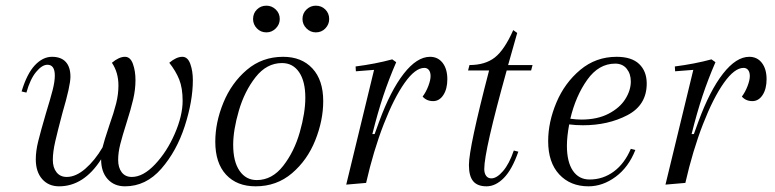

<svg xmlns="http://www.w3.org/2000/svg" viewBox="-20 -644 2727 676"><path d="M659 -362Q659 -288 630.5 -200Q602 -112 548 -50Q494 12 420 12Q382 12 359 -13.5Q336 -39 336 -83Q275 12 188 12Q151 12 128.5 -13.5Q106 -39 106 -83Q106 -112 114.5 -146.5Q123 -181 142 -246Q158 -298 165.5 -327.5Q173 -357 173 -378Q173 -416 147 -416Q128 -416 107 -390.5Q86 -365 73 -318L56 -322Q75 -385 103 -414.5Q131 -444 163 -444Q195 -444 211.5 -426Q228 -408 228 -374Q228 -342 200 -247Q183 -183 174.5 -146Q166 -109 166 -81Q166 -54 179 -37.5Q192 -21 215 -21Q247 -21 280.5 -50Q314 -79 341 -125Q346 -146 365 -203Q381 -248 389 -280Q397 -312 397 -343Q397 -389 374 -423Q399 -444 420 -444Q439 -444 448 -419Q457 -394 457 -362Q457 -329 449 -294.5Q441 -260 425 -210Q411 -166 403.5 -136.5Q396 -107 396 -81Q396 -54 408.5 -37.5Q421 -21 444 -21Q484 -21 526 -65.5Q568 -110 595.5 -173.5Q623 -237 623 -289Q623 -334 611 -364Q599 -394 576 -423Q601 -444 622 -444Q641 -444 650 -419Q659 -394 659 -362Z M977 -444Q1042 -444 1080 -403Q1118 -362 1118 -288Q1118 -220 1090 -150Q1062 -80 1008 -34Q954 12 880 12Q814 12 776 -29Q738 -70 738 -145Q738 -213 766.5 -282.5Q795 -352 849 -398Q903 -444 977 -444ZM801 -134Q801 -75 823.5 -42.5Q846 -10 884 -10Q938 -10 977 -60Q1016 -110 1035.5 -178.5Q1055 -247 1055 -300Q1055 -358 1033 -390Q1011 -422 973 -422Q919 -422 880 -372.5Q841 -323 821 -254.5Q801 -186 801 -134ZM918 -624Q937 -624 951 -610.5Q965 -597 965 -577Q965 -558 951 -544Q937 -530 918 -530Q898 -530 884.5 -544Q871 -558 871 -577Q871 -597 884.5 -610.5Q898 -624 918 -624ZM1092 -624Q1112 -624 1125.5 -610.5Q1139 -597 1139 -577Q1139 -558 1125.5 -544Q1112 -530 1092 -530Q1073 -530 1059 -544Q1045 -558 1045 -577Q1045 -597 1059 -610.5Q1073 -624 1092 -624Z M1291 -172H1299L1315 -216Q1355 -325 1401.5 -384.5Q1448 -444 1494 -444Q1522 -444 1538.5 -422.5Q1555 -401 1555 -365Q1555 -331 1541 -309.5Q1527 -288 1505 -288Q1482 -288 1468 -304Q1480 -320 1488 -341Q1496 -362 1496 -376Q1496 -390 1490 -397.5Q1484 -405 1474 -405Q1442 -405 1404.5 -352Q1367 -299 1331 -206.5Q1295 -114 1269 0L1199 6L1297 -398L1233 -393L1232 -410Q1302 -419 1361 -435L1375 -425Q1349 -365 1329.5 -306.5Q1310 -248 1291 -172Z M1764 -396Q1685 -113 1685 -49Q1685 -34 1691.5 -25Q1698 -16 1710 -16Q1729 -16 1751 -41.5Q1773 -67 1789 -114L1805 -110Q1783 -47 1754 -17.5Q1725 12 1693 12Q1661 12 1646 -6Q1631 -24 1631 -63Q1631 -124 1702 -396H1628L1633 -415Q1688 -415 1722 -441.5Q1756 -468 1787 -538L1801 -528L1769 -415H1855L1850 -396Z M1984 -206Q1976 -163 1976 -131Q1976 -74 1997 -43Q2018 -12 2056 -12Q2103 -12 2141 -40Q2179 -68 2201 -120L2217 -116Q2193 -55 2147.5 -21.5Q2102 12 2052 12Q1988 12 1949 -30Q1910 -72 1910 -147Q1910 -214 1939 -283Q1968 -352 2023 -398Q2078 -444 2151 -444Q2204 -444 2230.5 -418.5Q2257 -393 2257 -350Q2257 -274 2189 -238.5Q2121 -203 2033 -203Q2006 -203 1984 -206ZM1988 -226Q2009 -223 2027 -223Q2083 -223 2122.5 -243.5Q2162 -264 2181.5 -295Q2201 -326 2201 -357Q2201 -384 2186.5 -402Q2172 -420 2146 -420Q2088 -420 2047.5 -363Q2007 -306 1988 -226Z M2415 -172H2423L2439 -216Q2479 -325 2525.5 -384.5Q2572 -444 2618 -444Q2646 -444 2662.5 -422.5Q2679 -401 2679 -365Q2679 -331 2665 -309.5Q2651 -288 2629 -288Q2606 -288 2592 -304Q2604 -320 2612 -341Q2620 -362 2620 -376Q2620 -390 2614 -397.5Q2608 -405 2598 -405Q2566 -405 2528.5 -352Q2491 -299 2455 -206.5Q2419 -114 2393 0L2323 6L2421 -398L2357 -393L2356 -410Q2426 -419 2485 -435L2499 -425Q2473 -365 2453.5 -306.5Q2434 -248 2415 -172Z"/></svg>

Font: Arapey
Style: Italic
Weight: 400
Italic angle: -12°
Designer: Eduardo Rodriguez Tunni
Foundry: Eduardo Rodriguez Tunni
Version: Version 3.000